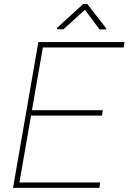

<svg xmlns="http://www.w3.org/2000/svg" viewBox="-20 -916 627 936"><path d="M498 -777.8 497.6 -772.9 465.3 -772.5 394 -868.2 289.6 -773.4H257.8L258.3 -780.3L385.7 -896.5H405.3ZM477.5 -352.5H131.3L74.7 -26.4H468.3L464.4 0H43.5L167 -710.9H586.9L583 -684.6H189L135.7 -378.9H481Z"/></svg>

Font: TypoPRO Roboto
Style: Italic
Weight: 250
Italic angle: -12°
Designer: Google
Version: Version 2.136; 2016